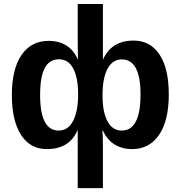

<svg xmlns="http://www.w3.org/2000/svg" viewBox="-20 -745 915 972"><path d="M834.5 -266.6Q834.5 -134.3 785.4 -62.3Q736.3 9.8 648.4 9.8Q598.1 9.8 559.8 -13.9Q521.5 -37.6 501 -84H498Q501 -69.3 501 4.9V207.5H373.5V-85.9H372.6Q331.5 9.8 217.3 9.8Q132.3 9.8 86.2 -62.5Q40 -134.8 40 -263.7Q40 -395 88.9 -466.6Q137.7 -538.1 226.6 -538.1Q278.8 -538.1 316.4 -514.2Q354 -490.2 373.5 -444.8H374.5L373.5 -531.7V-724.6H501V-442.4Q543.5 -539.6 656.2 -539.6Q740.7 -539.6 787.6 -469Q834.5 -398.4 834.5 -266.6ZM375.5 -267.1Q375.5 -351.6 350.8 -398.2Q326.2 -444.8 277.8 -444.8Q230.5 -444.8 206.8 -401.1Q183.1 -357.4 183.1 -263.7Q183.1 -84 276.9 -84Q324.2 -84 349.9 -132.6Q375.5 -181.2 375.5 -267.1ZM691.4 -266.6Q691.4 -444.3 596.7 -444.3Q549.8 -444.3 524.4 -397Q499 -349.6 499 -262.7Q499 -177.7 524.2 -130.9Q549.3 -84 596.2 -84Q691.4 -84 691.4 -266.6Z"/></svg>

Font: Arial
Style: Bold
Weight: 700
Designer: Steve Matteson
Foundry: Ascender Corporation
Version: Version 2.00.3